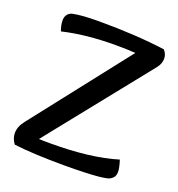

<svg xmlns="http://www.w3.org/2000/svg" viewBox="-124 -769 811 877"><g transform="rotate(20 282.0 -330.5)"><path d="M530.8 -647.9Q546.9 -629.9 546.9 -607.9Q546.9 -584 529.8 -562L134.8 -67.9Q149.9 -66.9 191.9 -66.9Q387.2 -66.9 514.2 -106Q525.9 -69.8 525.9 -49.8Q525.9 -30.8 515.4 -20.3Q504.9 -9.8 491.5 -6.3Q478 -2.9 452.1 0Q389.2 5.9 285.2 5.9Q136.2 5.9 40 -5.9Q22 -29.8 22 -56.2Q22 -87.9 46.9 -119.1L414.1 -587.9Q375 -590.8 317.9 -590.8Q172.9 -590.8 61 -564Q50.8 -591.8 50.8 -613.8Q50.8 -647 80.1 -657.2Q123 -667 210 -667Q391.1 -667 530.8 -647.9Z"/></g></svg>

Font: Sukar
Style: Bold
Weight: 700
Designer: Dario Muhafara - Ghiath Alsory
Foundry: Dario Muhafara - Ghiath Alsory
Version: Version 1.00 March 27, 2016, initial release